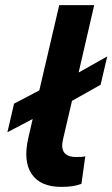

<svg xmlns="http://www.w3.org/2000/svg" viewBox="-20 -724 440 752"><path d="M9 -206 35 -318 134 -370 212 -704H349L288 -440L400 -503L374 -392L262 -329L227 -179Q210 -109 279 -109Q291 -109 299 -109.5Q307 -110 314 -112L299 -4Q283 2 264.5 5Q246 8 220 8Q138 8 104 -42.5Q70 -93 91 -184L108 -258Z"/></svg>

Font: Prodigy Sans SemiBold
Style: Italic
Weight: 600
Italic angle: -13°
Designer: Wei Huang
Foundry: Wei Huang
Version: Version 1.003; ttfautohint (v1.8.3)